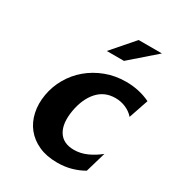

<svg xmlns="http://www.w3.org/2000/svg" viewBox="-170 -809 859 929"><g transform="rotate(30 259.0 -344.5)"><path d="M432 -27Q401 -9 365 1Q329 11 287 11Q228 11 184 -9Q140 -29 112.5 -63.5Q85 -98 75 -144.5Q65 -191 74 -243Q83 -295 109.5 -341Q136 -387 176.5 -421Q217 -455 269.5 -475Q322 -495 383 -495Q421 -495 455.5 -487Q490 -479 518 -465L481 -356Q463 -377 435.5 -389Q408 -401 377 -401Q317 -401 278.5 -358.5Q240 -316 227 -243Q214 -168 240 -125.5Q266 -83 327 -83Q363 -83 398 -98.5Q433 -114 465 -140ZM333 -700H463L322 -577H226Z"/></g></svg>

Font: LT Museum
Style: Bold Italic
Weight: 700
Designer: Daniel Lyons
Foundry: LyonsType
Version: Version 1.011